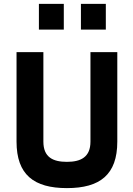

<svg xmlns="http://www.w3.org/2000/svg" viewBox="-20 -958 682 987"><path d="M203 -230V-690H65V-230C65 -60 154 9 324 9C494 9 583 -60 583 -230V-690H445V-230C445 -150 395 -126 324 -126C253 -126 203 -149 203 -230ZM180 -806H308V-938H180ZM396 -806H524V-938H396Z"/></svg>

Font: TitilliumText22L
Style: 999 wt
Weight: 900
Designer: Campivisivi
Foundry: Campivisivi
Version: 1.000